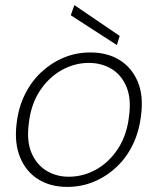

<svg xmlns="http://www.w3.org/2000/svg" viewBox="-20 -722 620 754"><path d="M244 12Q178 12 130 -18Q82 -48 59 -104Q36 -160 45 -235Q52 -299 77.5 -350.5Q103 -402 142 -438.5Q181 -475 230 -495.5Q279 -516 335 -516Q402 -516 450 -486Q498 -456 521 -401Q544 -346 534 -270Q527 -207 502 -155Q477 -103 437.5 -66Q398 -29 349 -8.5Q300 12 244 12ZM250 -28Q307 -28 358 -56.5Q409 -85 444 -139Q479 -193 487 -268Q496 -336 476 -382.5Q456 -429 417 -452Q378 -475 329 -475Q273 -475 222 -446.5Q171 -418 136 -364.5Q101 -311 93 -236Q84 -167 104 -121Q124 -75 162.5 -51.5Q201 -28 250 -28ZM439 -545 258 -662 272 -702 450 -581Z"/></svg>

Font: DM Sans ExtraLight
Style: Italic
Weight: 250
Italic angle: -10°
Designer: Colophon Foundry, Jonny Pinhorn
Foundry: Colophon Foundry
Version: Version 4.004;gftools[0.9.30]